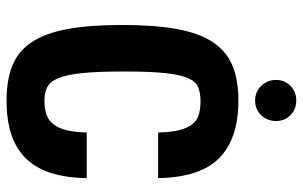

<svg xmlns="http://www.w3.org/2000/svg" viewBox="-189 -725 924 586"><g transform="rotate(90 273.0 -432.0)"><path d="M384.4 -234.8Q383.4 -197.6 377.3 -172.9Q371.2 -148.2 359.1 -133Q347 -117.8 329.4 -111.7Q311.8 -105.6 288 -105.6Q263.2 -105.6 246.1 -114.1Q229 -122.6 218.3 -148.6Q207.6 -174.6 202.9 -222.4Q198.2 -270.2 198.2 -349.6Q198.2 -426.6 202.9 -472.3Q207.6 -518 218 -542.7Q228.4 -567.4 246.2 -574.7Q264 -582 289.4 -582Q313.2 -582 330.9 -576.4Q348.6 -570.8 359.8 -556.2Q371 -541.6 377.2 -516.8Q383.4 -492 384.4 -452.6H523.6Q521.6 -581 462.3 -639.3Q403 -697.6 287.2 -697.6Q224.4 -697.6 180.8 -679.7Q137.2 -661.8 109.3 -620.5Q81.4 -579.2 68.8 -511Q56.2 -442.8 56.2 -342.2Q56.2 -242.4 68.8 -175Q81.4 -107.6 109 -66.3Q136.6 -25 180.6 -7.5Q224.6 10 287.6 10Q345.4 10 389.2 -4.2Q433 -18.4 462.7 -48.2Q492.4 -78 507.5 -124.1Q522.6 -170.2 523.6 -234.8ZM287 -748.6Q313.8 -748.6 331.6 -767.2Q349.4 -785.8 349.4 -812.9Q349.4 -838.4 331.6 -856.3Q313.8 -874.2 287 -874.2Q260.2 -874.2 242.1 -856.5Q224 -838.8 224 -812.6Q224 -785.8 242.1 -767.2Q260.2 -748.6 287 -748.6Z"/></g></svg>

Font: Secuela Light
Style: Regular
Weight: 300
Designer: Fernando Haro
Foundry: deFharo
Version: Version 1.708